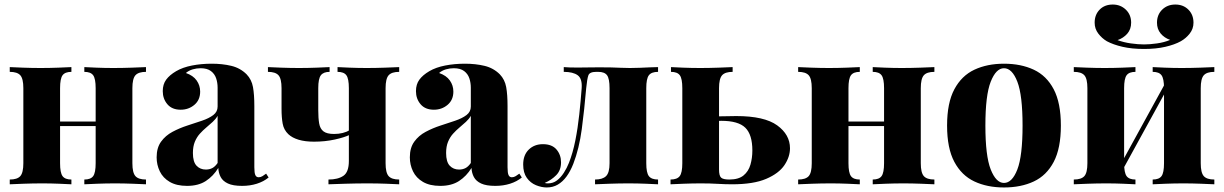

<svg xmlns="http://www.w3.org/2000/svg" viewBox="-20 -813 5399 847"><path d="M624 -517V-496Q591 -496 577.5 -481Q564 -466 564 -424V-93Q564 -51 577.5 -36Q591 -21 624 -21V0Q604 -1 564.5 -2.5Q525 -4 488 -4Q448 -4 409.5 -2.5Q371 -1 352 0V-21Q380 -21 391 -36Q402 -51 402 -93V-424Q402 -466 391 -481Q380 -496 352 -496V-517Q370 -516 406 -514.5Q442 -513 480 -513Q520 -513 561.5 -514.5Q603 -516 624 -517ZM295 -517V-496Q267 -496 256 -481Q245 -466 245 -424V-93Q245 -51 256 -36Q267 -21 295 -21V0Q276 -1 240 -2.5Q204 -4 167 -4Q126 -4 85 -2.5Q44 -1 23 0V-21Q56 -21 69.5 -36Q83 -51 83 -93V-424Q83 -466 69.5 -481Q56 -496 23 -496V-517Q42 -516 81.5 -514.5Q121 -513 159 -513Q199 -513 237 -514.5Q275 -516 295 -517ZM462 -277V-257H180V-277Z M805 7Q759 7 729 -10.5Q699 -28 685 -57Q671 -86 671 -119Q671 -161 690.5 -188Q710 -215 741 -231.5Q772 -248 806 -259Q840 -270 871 -280.5Q902 -291 921 -305.5Q940 -320 940 -343V-426Q940 -448 933.5 -467.5Q927 -487 910.5 -499.5Q894 -512 865 -512Q847 -512 830 -507Q813 -502 800 -491Q832 -480 847.5 -458Q863 -436 863 -409Q863 -372 837.5 -350.5Q812 -329 777 -329Q739 -329 718.5 -353Q698 -377 698 -411Q698 -441 713 -461.5Q728 -482 757 -499Q786 -516 827 -524Q868 -532 914 -532Q961 -532 1000.5 -522.5Q1040 -513 1068 -485Q1090 -462 1096 -429Q1102 -396 1102 -345V-75Q1102 -50 1106.5 -40.5Q1111 -31 1121 -31Q1130 -31 1138 -36Q1146 -41 1154 -47L1165 -30Q1143 -12 1113 -2.5Q1083 7 1048 7Q1008 7 985.5 -3.5Q963 -14 953.5 -32Q944 -50 943 -72Q921 -36 888 -14.5Q855 7 805 7ZM888 -65Q904 -65 916.5 -71.5Q929 -78 940 -94V-302Q932 -288 918.5 -275.5Q905 -263 890 -250.5Q875 -238 861.5 -223Q848 -208 839.5 -187.5Q831 -167 831 -138Q831 -99 847 -82Q863 -65 888 -65Z M1741 -517V-496Q1708 -496 1694.5 -481Q1681 -466 1681 -424V-93Q1681 -51 1694.5 -36Q1708 -21 1741 -21V0Q1721 -1 1683.5 -2.5Q1646 -4 1600 -4Q1554 -4 1504.5 -2.5Q1455 -1 1429 0V-21Q1471 -21 1495 -37.5Q1519 -54 1519 -103V-424Q1519 -466 1508 -481Q1497 -496 1469 -496V-517Q1487 -516 1523 -514.5Q1559 -513 1598 -513Q1637 -513 1678.5 -514.5Q1720 -516 1741 -517ZM1434 -517V-496Q1407 -496 1395.5 -481Q1384 -466 1384 -424V-327Q1384 -292 1388 -268.5Q1392 -245 1407 -233.5Q1422 -222 1454 -222Q1474 -222 1492 -226.5Q1510 -231 1522 -239V-218Q1500 -207 1457 -197.5Q1414 -188 1365 -188Q1326 -188 1297.5 -196.5Q1269 -205 1252 -221Q1232 -240 1227 -267.5Q1222 -295 1222 -332V-424Q1222 -466 1208.5 -481Q1195 -496 1162 -496V-517Q1181 -516 1220.5 -514.5Q1260 -513 1299 -513Q1338 -513 1376.5 -514.5Q1415 -516 1434 -517Z M1922 7Q1876 7 1846 -10.5Q1816 -28 1802 -57Q1788 -86 1788 -119Q1788 -161 1807.5 -188Q1827 -215 1858 -231.5Q1889 -248 1923 -259Q1957 -270 1988 -280.5Q2019 -291 2038 -305.5Q2057 -320 2057 -343V-426Q2057 -448 2050.5 -467.5Q2044 -487 2027.5 -499.5Q2011 -512 1982 -512Q1964 -512 1947 -507Q1930 -502 1917 -491Q1949 -480 1964.5 -458Q1980 -436 1980 -409Q1980 -372 1954.5 -350.5Q1929 -329 1894 -329Q1856 -329 1835.5 -353Q1815 -377 1815 -411Q1815 -441 1830 -461.5Q1845 -482 1874 -499Q1903 -516 1944 -524Q1985 -532 2031 -532Q2078 -532 2117.5 -522.5Q2157 -513 2185 -485Q2207 -462 2213 -429Q2219 -396 2219 -345V-75Q2219 -50 2223.5 -40.5Q2228 -31 2238 -31Q2247 -31 2255 -36Q2263 -41 2271 -47L2282 -30Q2260 -12 2230 -2.5Q2200 7 2165 7Q2125 7 2102.5 -3.5Q2080 -14 2070.5 -32Q2061 -50 2060 -72Q2038 -36 2005 -14.5Q1972 7 1922 7ZM2005 -65Q2021 -65 2033.5 -71.5Q2046 -78 2057 -94V-302Q2049 -288 2035.5 -275.5Q2022 -263 2007 -250.5Q1992 -238 1978.5 -223Q1965 -208 1956.5 -187.5Q1948 -167 1948 -138Q1948 -99 1964 -82Q1980 -65 2005 -65Z M2883 -517V-496Q2854 -496 2842.5 -481Q2831 -466 2831 -424V-93Q2831 -51 2842.5 -36Q2854 -21 2883 -21V0Q2864 -1 2828 -2.5Q2792 -4 2752 -4Q2712 -4 2669.5 -2.5Q2627 -1 2605 0V-21Q2638 -21 2653.5 -36Q2669 -51 2669 -93V-424Q2669 -466 2658 -481Q2647 -496 2619 -496H2610Q2581 -496 2575.5 -480.5Q2570 -465 2566 -424Q2558 -330 2546.5 -243.5Q2535 -157 2509 -90Q2496 -57 2479 -34Q2462 -11 2440.5 1.5Q2419 14 2392 14Q2369 14 2344.5 4Q2320 -6 2304 -28.5Q2288 -51 2288 -87Q2288 -129 2312.5 -153Q2337 -177 2375 -177Q2415 -177 2435 -153.5Q2455 -130 2455 -97Q2455 -62 2434 -40.5Q2413 -19 2383 -6Q2385 -5 2389 -4.5Q2393 -4 2397 -4Q2420 -4 2437 -17Q2454 -30 2467.5 -51Q2481 -72 2490 -95Q2507 -138 2518 -193Q2529 -248 2535.5 -308.5Q2542 -369 2546 -424Q2549 -466 2528.5 -481Q2508 -496 2467 -496V-517Q2475 -516 2493 -515.5Q2511 -515 2528 -515Q2552 -515 2571.5 -515.5Q2591 -516 2624 -516Q2655 -516 2677 -515.5Q2699 -515 2718 -514Q2737 -513 2759 -513Q2780 -513 2804 -514Q2828 -515 2849.5 -516Q2871 -517 2883 -517Z M3212 -517V-496Q3179 -496 3165.5 -481Q3152 -466 3152 -424V-65Q3152 -38 3161 -29.5Q3170 -21 3197 -21Q3238 -21 3260 -39Q3282 -57 3290.5 -86.5Q3299 -116 3299 -149Q3299 -219 3268 -249.5Q3237 -280 3162 -280Q3144 -280 3125 -279Q3106 -278 3092 -278L3090 -299Q3132 -299 3166.5 -300Q3201 -301 3228 -301Q3352 -301 3408.5 -260Q3465 -219 3465 -159Q3465 -121 3440.5 -84.5Q3416 -48 3360 -24Q3304 0 3210 0Q3179 0 3146 -2Q3113 -4 3072 -4Q3036 -4 2996.5 -2.5Q2957 -1 2938 0V-21Q2967 -21 2978.5 -36Q2990 -51 2990 -93V-424Q2990 -466 2979 -481Q2968 -496 2940 -496V-517Q2958 -516 2994 -514.5Q3030 -513 3069 -513Q3108 -513 3149.5 -514.5Q3191 -516 3212 -517Z M4102 -517V-496Q4069 -496 4055.5 -481Q4042 -466 4042 -424V-93Q4042 -51 4055.5 -36Q4069 -21 4102 -21V0Q4082 -1 4042.5 -2.5Q4003 -4 3966 -4Q3926 -4 3887.5 -2.5Q3849 -1 3830 0V-21Q3858 -21 3869 -36Q3880 -51 3880 -93V-424Q3880 -466 3869 -481Q3858 -496 3830 -496V-517Q3848 -516 3884 -514.5Q3920 -513 3958 -513Q3998 -513 4039.5 -514.5Q4081 -516 4102 -517ZM3773 -517V-496Q3745 -496 3734 -481Q3723 -466 3723 -424V-93Q3723 -51 3734 -36Q3745 -21 3773 -21V0Q3754 -1 3718 -2.5Q3682 -4 3645 -4Q3604 -4 3563 -2.5Q3522 -1 3501 0V-21Q3534 -21 3547.5 -36Q3561 -51 3561 -93V-424Q3561 -466 3547.5 -481Q3534 -496 3501 -496V-517Q3520 -516 3559.5 -514.5Q3599 -513 3637 -513Q3677 -513 3715 -514.5Q3753 -516 3773 -517ZM3940 -277V-257H3658V-277Z M4409 -532Q4484 -532 4540.5 -505.5Q4597 -479 4628.5 -419Q4660 -359 4660 -259Q4660 -159 4628.5 -99Q4597 -39 4540.5 -12.5Q4484 14 4409 14Q4335 14 4278.5 -12.5Q4222 -39 4190 -99Q4158 -159 4158 -259Q4158 -359 4190 -419Q4222 -479 4278.5 -505.5Q4335 -532 4409 -532ZM4409 -512Q4374 -512 4350.5 -452.5Q4327 -393 4327 -259Q4327 -125 4350.5 -65.5Q4374 -6 4409 -6Q4445 -6 4468 -65.5Q4491 -125 4491 -259Q4491 -393 4468 -452.5Q4445 -512 4409 -512Z M5337 -517V-496Q5304 -496 5290.5 -481Q5277 -466 5277 -424V-93Q5277 -51 5290.5 -36Q5304 -21 5337 -21V0Q5317 -1 5277.5 -2.5Q5238 -4 5201 -4Q5161 -4 5122.5 -2.5Q5084 -1 5065 0V-21Q5093 -21 5104 -36Q5115 -51 5115 -93V-424Q5115 -466 5104 -481Q5093 -496 5065 -496V-517Q5083 -516 5119 -514.5Q5155 -513 5193 -513Q5233 -513 5274.5 -514.5Q5316 -516 5337 -517ZM4989 -517V-496Q4961 -496 4950 -481Q4939 -466 4939 -424V-93Q4939 -51 4950 -36Q4961 -21 4989 -21V0Q4970 -1 4934 -2.5Q4898 -4 4861 -4Q4820 -4 4779 -2.5Q4738 -1 4717 0V-21Q4750 -21 4763.5 -36Q4777 -51 4777 -93V-424Q4777 -466 4763.5 -481Q4750 -496 4717 -496V-517Q4736 -516 4775.5 -514.5Q4815 -513 4853 -513Q4893 -513 4931 -514.5Q4969 -516 4989 -517ZM5127 -458 5144 -449 4919 -39 4902 -48ZM5165 -793Q5200 -793 5222.5 -770.5Q5245 -748 5245 -713Q5245 -686 5228.5 -665Q5212 -644 5189 -631Q5162 -616 5121 -606.5Q5080 -597 5027 -597Q4973 -597 4932 -606.5Q4891 -616 4863 -631Q4841 -644 4825 -665Q4809 -686 4809 -713Q4809 -748 4831 -770.5Q4853 -793 4889 -793Q4923 -793 4946.5 -770.5Q4970 -748 4970 -713Q4970 -684 4953 -664.5Q4936 -645 4910 -636Q4937 -626 4969 -621.5Q5001 -617 5027 -617Q5052 -617 5084 -621.5Q5116 -626 5142 -637Q5116 -646 5100 -665.5Q5084 -685 5084 -713Q5084 -748 5107 -770.5Q5130 -793 5165 -793Z"/></svg>

Font: Playfair Display ExtraBold
Style: Regular
Weight: 800
Designer: Claus Eggers Sørensen
Foundry: Claus Eggers Sørensen
Version: Version 1.203